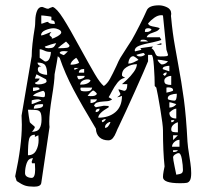

<svg xmlns="http://www.w3.org/2000/svg" viewBox="-20 -689 829 721"><path d="M691 -103Q692 -97 695 -76.5Q698 -56 698 -39Q698 -20 693.5 -12Q689 -4 681.5 -2.5Q674 -1 656 -1Q592 -1 592 -24Q592 -33 594.5 -46.5Q597 -60 598 -64Q592 -120 592 -200Q592 -219 582 -279Q572 -339 567 -360L561 -366Q561 -396 558 -439.5Q555 -483 549 -483H536V-459Q524 -429 486.5 -345.5Q449 -262 425 -212Q422 -207 416.5 -193Q411 -179 404 -170.5Q397 -162 387 -162Q366 -162 353.5 -173.5Q341 -185 340 -206Q287 -294 255.5 -353.5Q224 -413 204 -472Q203 -472 197 -478Q195 -462 185 -410Q185 -385 175 -325Q165 -263 165 -233Q165 -219 166 -212L135 -2Q133 12 108 12Q87 12 74.5 8Q62 4 43 -9Q42 -10 40 -17.5Q38 -25 37 -27Q62 -143 62 -221L61 -255L99 -478Q99 -516 111 -588Q112 -593 112.5 -613Q113 -633 119 -648Q125 -663 138 -663Q140 -663 148 -659.5Q156 -656 161 -656Q163 -657 168.5 -659.5Q174 -662 178 -663Q193 -658 217.5 -619.5Q242 -581 282 -507Q316 -445 336 -411Q356 -377 370 -366Q383 -375 393 -393Q403 -411 417 -441Q426 -462 432 -472L460 -516L475 -539Q487 -560 504 -593.5Q521 -627 531 -650Q539 -669 577 -669Q592 -669 607.5 -661.5Q623 -654 623 -637L622 -629L623 -620Q628 -565 637 -515.5Q646 -466 648 -454Q662 -379 670.5 -316Q679 -253 684 -157Q685 -139 691 -103ZM562 -491Q565 -483 568.5 -480Q572 -477 582 -477Q598 -477 604.5 -478Q611 -479 611 -483Q610 -487 608 -493Q606 -499 605 -502L592 -631L586 -632Q573 -632 559.5 -622.5Q546 -613 536 -601Q538 -595 544 -592.5Q550 -590 562.5 -588Q575 -586 580 -583Q575 -574 565 -570.5Q555 -567 553 -566Q533 -560 531 -549H580L586 -539Q579 -536 553 -530Q521 -524 503.5 -517.5Q486 -511 486 -499L487 -496L511 -502L507 -508Q514 -509 527 -511Q540 -513 549 -514H555L549 -508Q558 -502 562 -491ZM135 -600Q139 -600 147 -603.5Q155 -607 161 -607Q162 -599 186 -599Q186 -607 183 -610Q180 -613 173 -613V-626Q171 -627 156 -629Q141 -631 135 -631ZM210 -567Q210 -574 200 -578.5Q190 -583 182 -583Q168 -583 151 -576Q134 -569 134 -556Q141 -556 154.5 -562Q168 -568 173 -569Q171 -567 168.5 -563.5Q166 -560 166 -557Q167 -555 171 -552Q175 -549 175 -547Q175 -545 174 -544Q181 -544 195.5 -552.5Q210 -561 210 -567ZM524 -569H532Q541 -569 549 -577Q547 -583 536 -583Q530 -583 527 -580.5Q524 -578 524 -569ZM173 -569ZM507 -533H536Q529 -540 518 -540Q512 -540 510 -539Q508 -538 507 -533ZM241 -518Q241 -520 228 -533Q206 -517 197 -508H206Q220 -508 230.5 -509.5Q241 -511 241 -518ZM191 -527Q184 -526 171 -522Q158 -518 148 -514Q149 -510 153 -509Q157 -508 162 -508Q174 -508 179.5 -511Q185 -514 191 -527ZM586 -527V-521H567ZM171 -494Q156 -494 146.5 -499Q137 -504 129 -504V-472Q134 -469 141 -463.5Q148 -458 150 -458Q161 -458 166 -470Q171 -482 171 -494ZM235 -496 222 -497H219Q205 -497 204 -490Q207 -487 212 -485Q217 -483 219 -482Q221 -482 235 -496ZM524 -483Q524 -485 522 -487.5Q520 -490 518 -490Q513 -489 505.5 -487Q498 -485 492 -483Q495 -479 498.5 -478Q502 -477 507 -477Q515 -477 524 -483ZM500 -464Q497 -468 490.5 -472.5Q484 -477 481 -478Q472 -478 467 -469Q462 -460 462 -450Q471 -450 481 -454.5Q491 -459 500 -464ZM245 -446Q264 -446 277 -453Q273 -465 266 -472Q245 -458 245 -446ZM588 -447Q601 -447 611 -459Q581 -465 572 -465Q572 -460 578.5 -453.5Q585 -447 588 -447ZM157 -408Q157 -433 150 -443.5Q143 -454 121 -454Q121 -444 135 -440Q122 -440 122 -429Q122 -418 133.5 -413Q145 -408 157 -408ZM494 -448Q473 -448 455.5 -437Q438 -426 438 -407Q438 -403 443.5 -400.5Q449 -398 450 -397Q433 -394 421 -378.5Q409 -363 400.5 -346.5Q392 -330 388 -324L401 -316Q394 -310 382.5 -309Q371 -308 369 -308Q353 -307 344.5 -304Q336 -301 333 -292L340 -286Q342 -287 354.5 -289Q367 -291 370 -292L388 -291V-286Q349 -264 349 -247Q389 -247 413.5 -268Q438 -289 438 -329Q428 -324 419 -324Q421 -324 426.5 -328.5Q432 -333 432 -336Q432 -338 428.5 -344Q425 -350 425 -354L446 -348Q458 -348 458 -373H438Q441 -375 456 -389Q471 -403 482.5 -419Q494 -435 494 -448ZM592 -429 616 -421V-442Q609 -442 600 -439.5Q591 -437 591 -431Q591 -429 592 -429ZM259 -427Q262 -427 268 -430.5Q274 -434 277 -434H259ZM276 -416H296V-430Q276 -430 276 -416ZM592 -410 598 -404Q606 -408 606 -417Q598 -417 592 -410ZM155 -384Q155 -385 153 -391L117 -410L111 -394H129Q126 -384 111 -378Q112 -372 125 -372Q136 -372 145.5 -375.5Q155 -379 155 -384ZM277 -391Q282 -391 290 -394.5Q298 -398 298 -404H270Q270 -400 272 -395.5Q274 -391 277 -391ZM623 -370V-404Q614 -404 605.5 -399Q597 -394 597 -386Q597 -376 604 -373Q611 -370 623 -370ZM281 -371Q311 -371 320 -386Q318 -391 309 -391Q298 -391 289.5 -385.5Q281 -380 281 -371ZM104 -347Q108 -347 116 -349Q124 -351 129 -354Q128 -361 118 -361L104 -360ZM605 -341Q609 -342 619.5 -344.5Q630 -347 630 -350Q630 -361 611 -361L605 -360ZM303 -346Q312 -346 318 -348.5Q324 -351 326 -360H283L282 -356Q282 -349 286.5 -347.5Q291 -346 299 -346ZM309 -329 320 -328Q330 -328 335 -329.5Q340 -331 344 -336Q343 -339 339.5 -342.5Q336 -346 333 -348L330 -349Q327 -349 320 -342Q313 -335 309 -329ZM149 -336Q149 -345 142 -348Q137 -347 122.5 -341.5Q108 -336 104 -329L142 -324Q147 -324 148 -327Q149 -330 149 -336ZM611 -316Q615 -314 622.5 -312.5Q630 -311 635 -311Q644 -311 644 -337Q633 -337 621.5 -333Q610 -329 610 -320ZM99 -298Q102 -298 115 -303.5Q128 -309 135 -311Q134 -313 130 -314.5Q126 -316 124 -316Q117 -316 108 -314.5Q99 -313 99 -311ZM320 -302Q328 -302 335.5 -306Q343 -310 344 -316H320ZM616 -305V-285Q624 -285 631 -288.5Q638 -292 642 -298Q638 -299 629.5 -302Q621 -305 616 -305ZM142 -295Q142 -298 138 -298Q123 -298 115 -295.5Q107 -293 107 -281Q116 -281 129 -283.5Q142 -286 142 -295ZM340 -268Q346 -268 350 -271.5Q354 -275 354 -281Q339 -281 339 -270ZM642 -244V-281Q631 -281 616 -266Q616 -244 642 -244ZM136 -240Q136 -259 132 -266.5Q128 -274 118.5 -275.5Q109 -277 85 -277Q86 -267 88 -253.5Q90 -240 92 -230Q94 -227 102 -220.5Q110 -214 111 -212Q111 -209 106 -201.5Q101 -194 99 -194Q121 -194 128.5 -206.5Q136 -219 136 -240ZM364 -230Q367 -230 371.5 -234Q376 -238 377 -240L376 -242Q372 -242 367 -239.5Q362 -237 362 -235Q362 -234 363 -233Q364 -232 364 -230ZM623 -238V-230Q632 -230 635 -238ZM395 -230 391 -231Q374 -224 374 -209Q381 -209 385 -213.5Q389 -218 391.5 -223Q394 -228 395 -230ZM648 -192V-230Q638 -227 630.5 -220Q623 -213 623 -203Q623 -195 630 -193.5Q637 -192 648 -192ZM125 -163 124 -181 111 -175V-183Q93 -183 89 -166Q85 -149 85 -106Q106 -106 115.5 -123.5Q125 -141 125 -163ZM648 -181H630V-163ZM626 -138H654V-164Q644 -164 635 -156Q626 -148 626 -138ZM630 -125V-118Q645 -118 648 -125ZM667 -51Q667 -68 663 -91Q659 -114 651 -114Q645 -114 637.5 -109Q630 -104 630 -98Q630 -91 635.5 -64.5Q641 -38 642 -33Q657 -35 662 -38.5Q667 -42 667 -51ZM112 -53 111 -76H100L99 -82Q103 -94 104 -95Q87 -95 80.5 -77Q74 -59 74 -39Q74 -30 81.5 -25.5Q89 -21 99 -21Q112 -21 112 -53Z"/></svg>

Font: Cabin Sketch
Style: Regular
Weight: 400
Version: Version 1.100